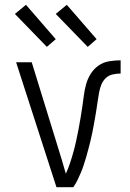

<svg xmlns="http://www.w3.org/2000/svg" viewBox="-20 -779 540 799"><path d="M285 0H215L47 -520H112L219 -173Q228 -144 237 -114.5Q246 -85 254 -56Q264 -78 271.5 -100.5Q279 -123 285.5 -146.5Q292 -170 297 -193Q302 -216 306.5 -239.5Q311 -263 315 -287Q319 -311 322.5 -334.5Q326 -358 329 -382Q332 -406 338.5 -429Q345 -452 358 -472.5Q371 -493 390.5 -506.5Q410 -520 434 -524Q458 -528 482 -528V-473Q465 -473 448 -469Q431 -465 419 -453Q407 -441 401 -425Q395 -409 392 -392Q389 -375 386.5 -358Q384 -341 381.5 -324.5Q379 -308 376 -291Q373 -274 370 -257.5Q367 -241 363.5 -224Q360 -207 356 -190.5Q352 -174 347.5 -157.5Q343 -141 338.5 -125Q334 -109 328.5 -92.5Q323 -76 316.5 -60.5Q310 -45 302.5 -29.5Q295 -14 285 0ZM345 -584 212 -721 258 -759 382 -616ZM175 -584 42 -721 88 -759 212 -616Z"/></svg>

Font: Iosevka Light
Style: Regular
Weight: 300
Monospace: yes
Designer: Belleve Invis
Foundry: Belleve Invis
Version: Version 32.5.0; ttfautohint (v1.8.4)